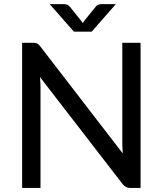

<svg xmlns="http://www.w3.org/2000/svg" viewBox="-20 -929 805 949"><path d="M294.4 -908.7Q315.4 -908.7 324.7 -896.5L382.8 -824.2Q385.7 -818.8 389.2 -814.9L395 -824.2L453.1 -896Q462.4 -908.7 483.4 -908.7H552.7L433.1 -772.5H345.2L225.6 -908.7ZM180.2 -498.5V0H89.4V-717.3H143.1Q156.7 -717.3 163.3 -714.4Q169.9 -711.4 178.7 -700.2L586.9 -170.4Q584.5 -204.6 584.5 -222.7V-717.3H674.8V0H623Q601.6 0 586.4 -18.6L177.7 -547.9Q180.2 -515.1 180.2 -498.5Z"/></svg>

Font: Lato-Medium
Style: Regular
Weight: 500
Designer: Lukasz Dziedzic
Foundry: tyPoland Lukasz Dziedzic
Version: Version 2.006; 2014-01-15